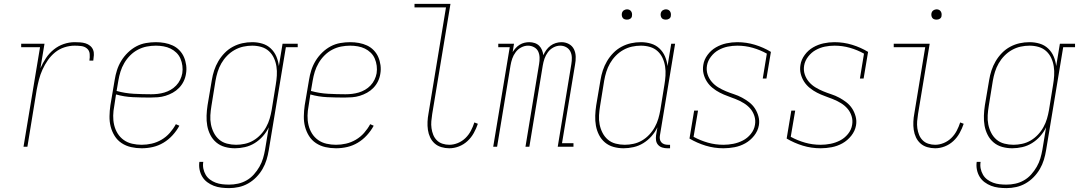

<svg xmlns="http://www.w3.org/2000/svg" viewBox="-20 -755 5552 988"><path d="M101 0 186 -512H89V-530H209L188 -404Q200 -431 216.5 -456Q233 -481 256.5 -500Q280 -519 308 -528.5Q336 -538 364 -538Q378 -538 392.5 -537Q407 -536 420 -532Q433 -528 443.5 -519.5Q454 -511 459 -498.5Q464 -486 463 -471.5Q462 -457 460 -443H440Q443 -460 441.5 -477.5Q440 -495 427.5 -505.5Q415 -516 398 -518Q381 -520 364 -520Q338 -520 311.5 -511.5Q285 -503 263.5 -485.5Q242 -468 226 -445Q210 -422 198.5 -396.5Q187 -371 180.5 -345.5Q174 -320 169 -294L121 0Z M709 8Q681 8 654.5 2Q628 -4 606 -18.5Q584 -33 570 -55.5Q556 -78 549.5 -103.5Q543 -129 543.5 -157Q544 -185 548 -213L570 -343Q574 -369 582 -394Q590 -419 604 -442Q618 -465 638 -484.5Q658 -504 681.5 -516.5Q705 -529 731 -533.5Q757 -538 782 -538Q805 -538 827 -534Q849 -530 868.5 -521Q888 -512 903 -496.5Q918 -481 926.5 -461.5Q935 -442 938 -419.5Q941 -397 937 -375Q934 -355 925 -336.5Q916 -318 901.5 -303Q887 -288 869 -278Q851 -268 831.5 -262Q812 -256 792 -254.5Q772 -253 753 -253Q708 -253 663.5 -255Q619 -257 577 -269L568 -210Q563 -185 562.5 -160Q562 -135 567.5 -111.5Q573 -88 585.5 -68Q598 -48 617 -34.5Q636 -21 660 -15.5Q684 -10 709 -10Q735 -10 761 -16Q787 -22 811 -36Q835 -50 853.5 -71Q872 -92 885 -116L903 -108Q889 -82 868 -59Q847 -36 821 -20.5Q795 -5 766.5 1.5Q738 8 709 8ZM758 -270Q775 -270 792 -272Q809 -274 826 -279Q843 -284 858.5 -293Q874 -302 886.5 -315Q899 -328 907 -344.5Q915 -361 918 -378Q921 -397 918.5 -416.5Q916 -436 908.5 -453.5Q901 -471 887.5 -484Q874 -497 857.5 -505Q841 -513 821.5 -516.5Q802 -520 782 -520Q759 -520 735.5 -515.5Q712 -511 690 -499.5Q668 -488 650 -470Q632 -452 619.5 -430.5Q607 -409 600 -386.5Q593 -364 589 -340L580 -287Q623 -275 668 -272.5Q713 -270 758 -270Z M1159 213Q1139 213 1118.5 210.5Q1098 208 1080 201Q1062 194 1046.5 182.5Q1031 171 1021 154.5Q1011 138 1007 118Q1003 98 1006 78H1026Q1023 96 1026.5 113Q1030 130 1038.5 144.5Q1047 159 1060.5 169Q1074 179 1090 185Q1106 191 1123.5 193Q1141 195 1159 195Q1182 195 1205 190Q1228 185 1249 173Q1270 161 1286.5 142.5Q1303 124 1315 103Q1327 82 1333.5 60Q1340 38 1344 15L1363 -100Q1351 -75 1332.5 -54Q1314 -33 1290.5 -18.5Q1267 -4 1240.5 2Q1214 8 1189 8Q1162 8 1137 1Q1112 -6 1093 -22Q1074 -38 1062.5 -60.5Q1051 -83 1046.5 -108Q1042 -133 1043 -160Q1044 -187 1048 -213L1070 -343Q1074 -368 1082 -392.5Q1090 -417 1103.5 -440Q1117 -463 1136 -482.5Q1155 -502 1178.5 -514.5Q1202 -527 1227 -532.5Q1252 -538 1278 -538Q1305 -538 1330 -530.5Q1355 -523 1373.5 -505.5Q1392 -488 1402 -464.5Q1412 -441 1415 -415L1434 -530H1512V-512H1451L1363 18Q1359 43 1351.5 67.5Q1344 92 1331 114.5Q1318 137 1299 156.5Q1280 176 1257 189Q1234 202 1209 207.5Q1184 213 1159 213ZM1195 -10Q1217 -10 1240 -15Q1263 -20 1283.5 -32Q1304 -44 1321 -62Q1338 -80 1349.5 -101Q1361 -122 1367.5 -144Q1374 -166 1378 -189L1399 -319Q1403 -342 1404.5 -366Q1406 -390 1402.5 -413Q1399 -436 1389.5 -456.5Q1380 -477 1363.5 -492Q1347 -507 1324.5 -513.5Q1302 -520 1278 -520Q1255 -520 1232 -515Q1209 -510 1187.5 -498Q1166 -486 1148.5 -468Q1131 -450 1119 -429Q1107 -408 1100 -385.5Q1093 -363 1089 -340L1068 -210Q1064 -186 1062.5 -162Q1061 -138 1065.5 -115Q1070 -92 1080.5 -71.5Q1091 -51 1108 -36.5Q1125 -22 1148 -16Q1171 -10 1195 -10Z M1709 8Q1681 8 1654.5 2Q1628 -4 1606 -18.5Q1584 -33 1570 -55.5Q1556 -78 1549.5 -103.5Q1543 -129 1543.5 -157Q1544 -185 1548 -213L1570 -343Q1574 -369 1582 -394Q1590 -419 1604 -442Q1618 -465 1638 -484.5Q1658 -504 1681.5 -516.5Q1705 -529 1731 -533.5Q1757 -538 1782 -538Q1805 -538 1827 -534Q1849 -530 1868.5 -521Q1888 -512 1903 -496.5Q1918 -481 1926.5 -461.5Q1935 -442 1938 -419.5Q1941 -397 1937 -375Q1934 -355 1925 -336.5Q1916 -318 1901.5 -303Q1887 -288 1869 -278Q1851 -268 1831.5 -262Q1812 -256 1792 -254.5Q1772 -253 1753 -253Q1708 -253 1663.5 -255Q1619 -257 1577 -269L1568 -210Q1563 -185 1562.5 -160Q1562 -135 1567.5 -111.5Q1573 -88 1585.5 -68Q1598 -48 1617 -34.5Q1636 -21 1660 -15.5Q1684 -10 1709 -10Q1735 -10 1761 -16Q1787 -22 1811 -36Q1835 -50 1853.5 -71Q1872 -92 1885 -116L1903 -108Q1889 -82 1868 -59Q1847 -36 1821 -20.5Q1795 -5 1766.5 1.5Q1738 8 1709 8ZM1758 -270Q1775 -270 1792 -272Q1809 -274 1826 -279Q1843 -284 1858.5 -293Q1874 -302 1886.5 -315Q1899 -328 1907 -344.5Q1915 -361 1918 -378Q1921 -397 1918.5 -416.5Q1916 -436 1908.5 -453.5Q1901 -471 1887.5 -484Q1874 -497 1857.5 -505Q1841 -513 1821.5 -516.5Q1802 -520 1782 -520Q1759 -520 1735.5 -515.5Q1712 -511 1690 -499.5Q1668 -488 1650 -470Q1632 -452 1619.5 -430.5Q1607 -409 1600 -386.5Q1593 -364 1589 -340L1580 -287Q1623 -275 1668 -272.5Q1713 -270 1758 -270Z M2292 8Q2271 8 2251 2Q2231 -4 2216.5 -17Q2202 -30 2193.5 -48Q2185 -66 2182 -86.5Q2179 -107 2180 -128.5Q2181 -150 2185 -171L2275 -717H2113V-735H2298L2204 -168Q2201 -149 2199.5 -131Q2198 -113 2200.5 -95Q2203 -77 2209.5 -61Q2216 -45 2228 -33Q2240 -21 2257 -15.5Q2274 -10 2292 -10Q2314 -10 2336 -19Q2358 -28 2375 -44.5Q2392 -61 2403 -82Q2414 -103 2421 -125L2439 -118Q2431 -94 2418 -70.5Q2405 -47 2385.5 -29Q2366 -11 2341.5 -1.5Q2317 8 2292 8Z M2518 0 2603 -512H2544V-530H2625L2618 -487Q2625 -498 2634 -508Q2643 -518 2654.5 -525Q2666 -532 2678.5 -535Q2691 -538 2704 -538Q2718 -538 2731.5 -533.5Q2745 -529 2754.5 -519.5Q2764 -510 2769 -497.5Q2774 -485 2776 -471Q2782 -485 2791 -497.5Q2800 -510 2812.5 -519.5Q2825 -529 2840 -533.5Q2855 -538 2869 -538Q2890 -538 2907.5 -528.5Q2925 -519 2933.5 -501.5Q2942 -484 2942.5 -463Q2943 -442 2939 -422L2872 -18H2931V0H2850L2920 -425Q2923 -442 2922.5 -459Q2922 -476 2915 -490Q2908 -504 2894 -512Q2880 -520 2863 -520Q2845 -520 2828 -511Q2811 -502 2799.5 -486.5Q2788 -471 2782 -453.5Q2776 -436 2773 -418L2704 0H2684L2754 -425Q2757 -442 2756.5 -459Q2756 -476 2749.5 -490Q2743 -504 2728.5 -512Q2714 -520 2697 -520Q2679 -520 2662 -511Q2645 -502 2633.5 -486.5Q2622 -471 2616 -453.5Q2610 -436 2607 -418L2538 0Z M3189 8Q3162 8 3137 1Q3112 -6 3093 -22Q3074 -38 3062.5 -60.5Q3051 -83 3046.5 -108Q3042 -133 3043 -160Q3044 -187 3048 -213L3070 -343Q3074 -368 3082 -392.5Q3090 -417 3103.5 -440Q3117 -463 3136 -482.5Q3155 -502 3178.5 -514.5Q3202 -527 3227 -532.5Q3252 -538 3278 -538Q3305 -538 3330 -530.5Q3355 -523 3373.5 -505.5Q3392 -488 3402 -464.5Q3412 -441 3415 -415L3434 -530H3454L3376 -59Q3374 -49 3375.5 -39.5Q3377 -30 3383 -23Q3389 -16 3398 -13Q3407 -10 3417 -10H3428V8H3414Q3400 8 3387.5 4Q3375 0 3366.5 -9.5Q3358 -19 3356 -32Q3354 -45 3356 -59L3363 -100Q3351 -75 3332.5 -54Q3314 -33 3290.5 -18.5Q3267 -4 3240.5 2Q3214 8 3189 8ZM3195 -10Q3217 -10 3240 -15Q3263 -20 3283.5 -32Q3304 -44 3321 -62Q3338 -80 3349.5 -101Q3361 -122 3367.5 -144Q3374 -166 3378 -189L3399 -319Q3403 -342 3404.5 -366Q3406 -390 3402.5 -413Q3399 -436 3389.5 -456.5Q3380 -477 3363.5 -492Q3347 -507 3324.5 -513.5Q3302 -520 3278 -520Q3255 -520 3232 -515Q3209 -510 3187.5 -498Q3166 -486 3148.5 -468Q3131 -450 3119 -429Q3107 -408 3100 -385.5Q3093 -363 3089 -340L3068 -210Q3064 -186 3062.5 -162Q3061 -138 3065.5 -115Q3070 -92 3080.5 -71.5Q3091 -51 3108 -36.5Q3125 -22 3148 -16Q3171 -10 3195 -10ZM3406 -654Q3400 -654 3394 -656Q3388 -658 3384.5 -663Q3381 -668 3380 -674Q3379 -680 3380 -686Q3381 -691 3383.5 -695Q3386 -699 3389.5 -701.5Q3393 -704 3397.5 -705.5Q3402 -707 3406 -707Q3413 -707 3418.5 -704.5Q3424 -702 3427.5 -697Q3431 -692 3432 -686Q3433 -680 3432 -674Q3432 -669 3429.5 -665Q3427 -661 3423 -658.5Q3419 -656 3415 -655Q3411 -654 3406 -654ZM3206 -654Q3200 -654 3194 -656Q3188 -658 3184.5 -663Q3181 -668 3180 -674Q3179 -680 3180 -686Q3181 -691 3183.5 -695Q3186 -699 3189.5 -701.5Q3193 -704 3197.5 -705.5Q3202 -707 3206 -707Q3213 -707 3218.5 -704.5Q3224 -702 3227.5 -697Q3231 -692 3232 -686Q3233 -680 3232 -674Q3232 -669 3229.5 -665Q3227 -661 3223 -658.5Q3219 -656 3215 -655Q3211 -654 3206 -654Z M3703 8Q3655 8 3611 -5.5Q3567 -19 3528 -42L3552 -186H3572L3549 -51Q3584 -32 3622.5 -21Q3661 -10 3703 -10Q3728 -10 3753.5 -15Q3779 -20 3802.5 -32Q3826 -44 3843.5 -65.5Q3861 -87 3865 -113Q3869 -136 3862 -158Q3855 -180 3840.5 -196.5Q3826 -213 3807 -224.5Q3788 -236 3767 -244.5Q3746 -253 3725 -260.5Q3704 -268 3684.5 -278Q3665 -288 3647.5 -302Q3630 -316 3618 -334.5Q3606 -353 3600.5 -375Q3595 -397 3599 -421Q3603 -448 3621 -472.5Q3639 -497 3664.5 -511.5Q3690 -526 3718 -532Q3746 -538 3774 -538Q3821 -538 3865 -524.5Q3909 -511 3947 -488L3924 -351H3905L3926 -479Q3892 -498 3853.5 -509Q3815 -520 3774 -520Q3749 -520 3724.5 -515Q3700 -510 3677.5 -497.5Q3655 -485 3638.5 -463.5Q3622 -442 3618 -418Q3614 -394 3621 -372.5Q3628 -351 3642.5 -334Q3657 -317 3676 -305.5Q3695 -294 3715.5 -285.5Q3736 -277 3757.5 -270Q3779 -263 3798.5 -252.5Q3818 -242 3835.5 -228.5Q3853 -215 3865 -196.5Q3877 -178 3883 -155.5Q3889 -133 3885 -110Q3880 -81 3860.5 -56.5Q3841 -32 3815 -17.5Q3789 -3 3760 2.5Q3731 8 3703 8Z M4203 8Q4155 8 4111 -5.5Q4067 -19 4028 -42L4052 -186H4072L4049 -51Q4084 -32 4122.5 -21Q4161 -10 4203 -10Q4228 -10 4253.5 -15Q4279 -20 4302.5 -32Q4326 -44 4343.5 -65.5Q4361 -87 4365 -113Q4369 -136 4362 -158Q4355 -180 4340.5 -196.5Q4326 -213 4307 -224.5Q4288 -236 4267 -244.5Q4246 -253 4225 -260.5Q4204 -268 4184.5 -278Q4165 -288 4147.5 -302Q4130 -316 4118 -334.5Q4106 -353 4100.5 -375Q4095 -397 4099 -421Q4103 -448 4121 -472.5Q4139 -497 4164.5 -511.5Q4190 -526 4218 -532Q4246 -538 4274 -538Q4321 -538 4365 -524.5Q4409 -511 4447 -488L4424 -351H4405L4426 -479Q4392 -498 4353.5 -509Q4315 -520 4274 -520Q4249 -520 4224.5 -515Q4200 -510 4177.5 -497.5Q4155 -485 4138.5 -463.5Q4122 -442 4118 -418Q4114 -394 4121 -372.5Q4128 -351 4142.5 -334Q4157 -317 4176 -305.5Q4195 -294 4215.5 -285.5Q4236 -277 4257.5 -270Q4279 -263 4298.5 -252.5Q4318 -242 4335.5 -228.5Q4353 -215 4365 -196.5Q4377 -178 4383 -155.5Q4389 -133 4385 -110Q4380 -81 4360.5 -56.5Q4341 -32 4315 -17.5Q4289 -3 4260 2.5Q4231 8 4203 8Z M4792 8Q4771 8 4751 2Q4731 -4 4716.5 -17Q4702 -30 4693.5 -48Q4685 -66 4682 -86.5Q4679 -107 4680 -128.5Q4681 -150 4685 -171L4741 -512H4579V-530H4764L4704 -168Q4701 -149 4699.5 -131Q4698 -113 4700.5 -95Q4703 -77 4709.5 -61Q4716 -45 4728 -33Q4740 -21 4757 -15.5Q4774 -10 4792 -10Q4814 -10 4836 -19Q4858 -28 4875 -44.5Q4892 -61 4903 -82Q4914 -103 4921 -125L4939 -118Q4931 -94 4918 -70.5Q4905 -47 4885.5 -29Q4866 -11 4841.5 -1.5Q4817 8 4792 8ZM4799 -654Q4793 -654 4787 -656Q4781 -658 4777.5 -663Q4774 -668 4773 -674Q4772 -680 4773 -686Q4774 -691 4776.5 -695Q4779 -699 4782.5 -701.5Q4786 -704 4790.5 -705.5Q4795 -707 4799 -707Q4806 -707 4811.5 -704.5Q4817 -702 4820.5 -697Q4824 -692 4825 -686Q4826 -680 4825 -674Q4825 -669 4822.5 -665Q4820 -661 4816 -658.5Q4812 -656 4808 -655Q4804 -654 4799 -654Z M5159 213Q5139 213 5118.5 210.5Q5098 208 5080 201Q5062 194 5046.5 182.5Q5031 171 5021 154.5Q5011 138 5007 118Q5003 98 5006 78H5026Q5023 96 5026.5 113Q5030 130 5038.5 144.5Q5047 159 5060.5 169Q5074 179 5090 185Q5106 191 5123.5 193Q5141 195 5159 195Q5182 195 5205 190Q5228 185 5249 173Q5270 161 5286.5 142.5Q5303 124 5315 103Q5327 82 5333.5 60Q5340 38 5344 15L5363 -100Q5351 -75 5332.5 -54Q5314 -33 5290.5 -18.5Q5267 -4 5240.5 2Q5214 8 5189 8Q5162 8 5137 1Q5112 -6 5093 -22Q5074 -38 5062.5 -60.5Q5051 -83 5046.5 -108Q5042 -133 5043 -160Q5044 -187 5048 -213L5070 -343Q5074 -368 5082 -392.5Q5090 -417 5103.5 -440Q5117 -463 5136 -482.5Q5155 -502 5178.5 -514.5Q5202 -527 5227 -532.5Q5252 -538 5278 -538Q5305 -538 5330 -530.5Q5355 -523 5373.5 -505.5Q5392 -488 5402 -464.5Q5412 -441 5415 -415L5434 -530H5512V-512H5451L5363 18Q5359 43 5351.5 67.5Q5344 92 5331 114.5Q5318 137 5299 156.5Q5280 176 5257 189Q5234 202 5209 207.5Q5184 213 5159 213ZM5195 -10Q5217 -10 5240 -15Q5263 -20 5283.5 -32Q5304 -44 5321 -62Q5338 -80 5349.5 -101Q5361 -122 5367.5 -144Q5374 -166 5378 -189L5399 -319Q5403 -342 5404.5 -366Q5406 -390 5402.5 -413Q5399 -436 5389.5 -456.5Q5380 -477 5363.5 -492Q5347 -507 5324.5 -513.5Q5302 -520 5278 -520Q5255 -520 5232 -515Q5209 -510 5187.5 -498Q5166 -486 5148.5 -468Q5131 -450 5119 -429Q5107 -408 5100 -385.5Q5093 -363 5089 -340L5068 -210Q5064 -186 5062.5 -162Q5061 -138 5065.5 -115Q5070 -92 5080.5 -71.5Q5091 -51 5108 -36.5Q5125 -22 5148 -16Q5171 -10 5195 -10Z"/></svg>

Font: Iosevka Slab Thin
Style: Italic
Weight: 100
Italic angle: -9°
Monospace: yes
Designer: Belleve Invis
Foundry: Belleve Invis
Version: Version 11.1.1; ttfautohint (v1.8.3)